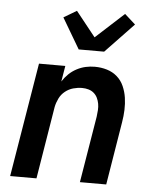

<svg xmlns="http://www.w3.org/2000/svg" viewBox="-54 -825 709 872"><g transform="rotate(5 300.0 -389.5)"><path d="M25 0 111 -520H231L219 -448Q231 -467 247 -482.5Q263 -498 283 -508.5Q303 -519 323.5 -523.5Q344 -528 365 -528Q394 -528 420.5 -520Q447 -512 467 -494.5Q487 -477 498 -452Q509 -427 513 -400Q517 -373 516 -344.5Q515 -316 510 -287L463 0H343L393 -303Q395 -318 396 -333Q397 -348 394.5 -362Q392 -376 386 -388.5Q380 -401 369.5 -410Q359 -419 345 -423Q331 -427 316 -427Q296 -427 276 -421.5Q256 -416 239 -402.5Q222 -389 212.5 -369.5Q203 -350 199 -330L145 0ZM285 -600 203 -739 262 -774 352 -661 481 -779 530 -735 401 -600Z"/></g></svg>

Font: Iosevka Aile Oblique
Style: Bold
Weight: 700
Italic angle: -9°
Designer: Belleve Invis
Foundry: Belleve Invis
Version: Version 31.1.0; ttfautohint (v1.8.4)